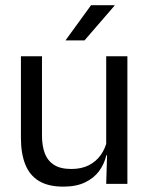

<svg xmlns="http://www.w3.org/2000/svg" viewBox="-20 -703 573 734"><path d="M140.5 -488V-184.5Q140.5 -146 151.2 -117.2Q162 -88.5 186.5 -72.8Q211 -57 252.5 -57Q291.5 -57 319.5 -71.2Q347.5 -85.5 365.2 -110.5Q383 -135.5 389.5 -167L404 -109.5H386.5Q379 -76.5 359 -49.2Q339 -22 305.2 -5.8Q271.5 10.5 222 10.5Q164.5 10.5 128.8 -11.2Q93 -33 76.5 -74.8Q60 -116.5 60 -175.5V-488ZM467 -488V0H386L389.5 -117L386 -122V-488ZM328 -683H418V-681.5L303 -548.5H231V-549.5Z"/></svg>

Font: Anek Bangla
Style: Regular
Weight: 400
Designer: Sulekha Rajkumar (Bangla), Yesha Goshar (Latin)
Foundry: Ek Type
Version: Version 1.003